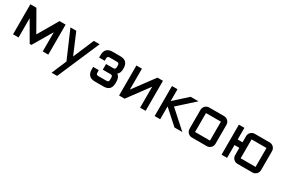

<svg xmlns="http://www.w3.org/2000/svg" viewBox="84 -1595 4218 2880"><g transform="rotate(30 2193.0 -155.0)"><path d="M361.3 0 168.5 -333V0H73.2V-520H177.7L376 -172.9L578.1 -520H683.6V0H587.4V-333L391.1 0Z M862.3 210 971.2 -46.9 767.1 -520H868.2L1020 -162.1L1171.9 -520H1272.9L958 210Z M1358.4 -177.2H1456.1V-135.7Q1456.1 -115.7 1464.8 -106.2Q1473.6 -96.7 1493.7 -96.7H1637.2Q1656.7 -96.7 1665.8 -106.2Q1674.8 -115.7 1674.8 -135.7V-174.3Q1674.8 -195.8 1665.8 -204.6Q1656.7 -213.4 1637.2 -213.4H1504.4V-311.5H1634.3Q1651.9 -313 1659.9 -322.3Q1668 -331.5 1668 -351.6V-383.8Q1668 -403.3 1658.9 -413.1Q1649.9 -422.9 1630.4 -422.9H1500.5Q1480.5 -422.9 1471.7 -413.1Q1462.9 -403.3 1462.9 -383.8V-343.3H1365.7V-386.2Q1365.7 -520 1499 -520H1631.3Q1764.6 -520 1764.6 -386.2V-377.9Q1764.6 -340.8 1754.6 -314.5Q1744.6 -288.1 1722.7 -271Q1746.6 -255.4 1759 -227.5Q1771.5 -199.7 1771.5 -157.2V-133.3Q1771.5 0 1638.2 0H1492.2Q1358.4 0 1358.4 -133.3Z M2273.9 -362.8 2005.4 0H1909.7V-520H2005.4V-157.2L2273.9 -520H2369.6V0H2273.9Z M2621.6 -520V-314.9L2849.6 -520H2984.9L2705.6 -269L3004.9 0H2869.6L2621.6 -222.2V0H2525.9V-520Z M3524.4 -96.2Q3524.4 -76.2 3516.8 -58.6Q3509.3 -41 3496.3 -28.1Q3483.4 -15.1 3466.1 -7.6Q3448.7 0 3428.7 0H3170.4Q3150.9 0 3133.3 -7.6Q3115.7 -15.1 3102.8 -28.1Q3089.8 -41 3082.3 -58.6Q3074.7 -76.2 3074.7 -96.2V-423.8Q3074.7 -443.8 3082.3 -461.4Q3089.8 -479 3102.8 -491.9Q3115.7 -504.9 3133.3 -512.5Q3150.9 -520 3170.4 -520H3428.7Q3448.7 -520 3466.1 -512.5Q3483.4 -504.9 3496.3 -491.9Q3509.3 -479 3516.8 -461.4Q3524.4 -443.8 3524.4 -423.8ZM3170.4 -423.8V-96.2H3428.7V-423.8Z M3960 -423.8V-96.2H4218.3V-423.8ZM3864.3 -222.2H3780.3V0H3684.6V-520H3780.3V-317.9H3864.3V-423.8Q3864.3 -443.8 3871.8 -461.4Q3879.4 -479 3892.3 -491.9Q3905.3 -504.9 3922.9 -512.5Q3940.4 -520 3960 -520H4218.3Q4238.3 -520 4255.6 -512.5Q4272.9 -504.9 4285.9 -491.9Q4298.8 -479 4306.4 -461.4Q4314 -443.8 4314 -423.8V-96.2Q4314 -76.2 4306.4 -58.6Q4298.8 -41 4285.9 -28.1Q4272.9 -15.1 4255.6 -7.6Q4238.3 0 4218.3 0H3960Q3940.4 0 3922.9 -7.6Q3905.3 -15.1 3892.3 -28.1Q3879.4 -41 3871.8 -58.6Q3864.3 -76.2 3864.3 -96.2Z"/></g></svg>

Font: Aldrich [RUS by Daymarius]
Style: Regular
Weight: 400
Designer: Matthew Desmond
Foundry: Matthew Desmond
Version: Version 1.002 August 24, 2018